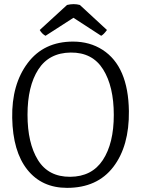

<svg xmlns="http://www.w3.org/2000/svg" viewBox="-20 -893 682 928"><path d="M304 15Q182 15 112 -73Q42 -161 39 -323Q36 -485 114 -588.5Q192 -692 333 -692Q414 -692 476 -652Q600 -572 603 -356Q605 -187 527.5 -86Q450 15 304 15ZM319 -38.5Q424 -39 477 -119.5Q530 -200 530 -337.5Q530 -475 478.5 -557.5Q427 -640 322 -639Q217 -638 165 -557Q113 -476 113 -338.5Q113 -201 163.5 -119.5Q214 -38 319 -38.5ZM335 -807 200 -720Q183 -729 172 -748L304 -869Q337 -877 366 -869L497 -748Q481 -726 469 -720Z"/></svg>

Font: Karma
Style: Regular
Weight: 400
Designer: Joana Correia
Foundry: Indian Type Foundry
Version: Version 1.202;PS 1.0;hotconv 1.0.78;makeotf.lib2.5.61930; tt